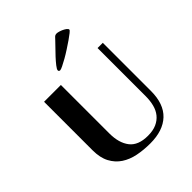

<svg xmlns="http://www.w3.org/2000/svg" viewBox="-227 -965 1114 1114"><g transform="rotate(-45 329.5 -408.0)"><path d="M576 -598V-203Q576 -97 519.5 -43.5Q463 10 358 10Q305 10 257 0.5Q209 -9 172.5 -33Q136 -57 114.5 -97.5Q93 -138 93 -199V-597H231V-199Q231 -121 266 -76Q301 -31 380 -31Q422 -31 451 -44Q480 -57 498.5 -80Q517 -103 525 -134.5Q533 -166 533 -203V-598ZM493 -789Q493 -785 479.5 -774Q466 -763 445.5 -749Q425 -735 400.5 -719Q376 -703 353 -690Q330 -677 312.5 -668.5Q295 -660 289 -660Q278 -660 278 -670Q278 -678 292.5 -696.5Q307 -715 326 -735.5Q345 -756 363.5 -774.5Q382 -793 389 -801Q397 -809 404.5 -817.5Q412 -826 425 -826Q431 -826 442 -823Q453 -820 464.5 -814.5Q476 -809 484.5 -802.5Q493 -796 493 -789Z"/></g></svg>

Font: Gamine
Style: Bold
Weight: 700
Designer: Tapiwanashe Sebastian Garikayi
Version: Version 1.000